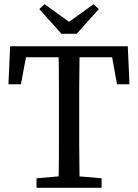

<svg xmlns="http://www.w3.org/2000/svg" viewBox="-20 -889 653 909"><path d="M153 0V-45L294 -57H320L461 -45V0ZM256 0Q258 -51 258.5 -102.5Q259 -154 259 -206Q259 -258 259 -310V-359Q259 -411 259 -463Q259 -515 258.5 -567Q258 -619 256 -670H357Q357 -620 356 -568Q355 -516 355 -464Q355 -412 355 -359V-310Q355 -259 355 -207Q355 -155 356 -103.5Q357 -52 357 0ZM20 -490 28 -670H585L593 -490H534L502 -666L548 -618H65L112 -666L79 -490ZM191 -869 350 -755H264L423 -869L448 -846L343 -729H271L166 -846Z"/></svg>

Font: Source Serif 4 18pt
Style: Regular
Weight: 400
Designer: Frank Grießhammer
Foundry: Adobe Systems Incorporated
Version: Version 4.004;hotconv 1.0.116;makeotfexe 2.5.65601